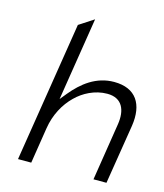

<svg xmlns="http://www.w3.org/2000/svg" viewBox="-96 -704 646 757"><g transform="rotate(15 227.0 -325.5)"><path d="M48 -20H102L125 -166C134 -224 161 -272 195 -305C225 -335 271 -360 322 -360C384 -360 402 -313 393 -255L356 -20H409L448 -263C462 -354 425 -412 336 -412C263 -412 209 -369 167 -318L145 -291L199 -631L139 -592Z"/></g></svg>

Font: Charger Sport
Style: ExLitObl
Weight: 200
Designer: Jasper
Foundry: Cannot Into Space Fonts
Version: Version 1.1